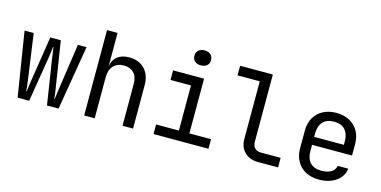

<svg xmlns="http://www.w3.org/2000/svg" viewBox="-75 -1176 3150 1586"><g transform="rotate(15 1500.0 -383.5)"><path d="M123 0 35 -550H113L168 -160Q171 -138 174 -112.5Q177 -87 178 -70H182Q184 -87 187 -112.5Q190 -138 194 -160L255 -550H345L406 -160Q410 -138 413.5 -112.5Q417 -87 418 -70H422Q424 -87 427.5 -112.5Q431 -138 434 -160L491 -550H565L473 0H374L315 -380Q311 -408 307 -436Q303 -464 301 -480H297Q296 -464 292.5 -436Q289 -408 284 -380L222 0Z M692 0V-730H782V-445H783Q790 -500 828 -530Q866 -560 929 -560Q1012 -560 1061 -509Q1110 -458 1110 -370V0H1020V-360Q1020 -419 988.5 -451.5Q957 -484 903 -484Q847 -484 814.5 -449Q782 -414 782 -350V0Z M1285 0V-82H1480V-468H1305V-550H1570V-82H1755V0ZM1515 -649Q1482 -649 1463 -666Q1444 -683 1444 -712Q1444 -742 1463 -759.5Q1482 -777 1515 -777Q1548 -777 1567 -759.5Q1586 -742 1586 -712Q1586 -683 1567 -666Q1548 -649 1515 -649Z M2180 0Q2107 0 2063.5 -42.5Q2020 -85 2020 -155V-648H1830V-730H2110V-155Q2110 -121 2129 -101.5Q2148 -82 2180 -82H2350V0Z M2700 10Q2635 10 2586.5 -16Q2538 -42 2511.5 -89.5Q2485 -137 2485 -200V-350Q2485 -414 2511.5 -461Q2538 -508 2586.5 -534Q2635 -560 2700 -560Q2765 -560 2813.5 -534Q2862 -508 2888.5 -461Q2915 -414 2915 -350V-253H2573V-200Q2573 -135 2606 -100.5Q2639 -66 2700 -66Q2752 -66 2784 -84.5Q2816 -103 2823 -140H2913Q2904 -71 2845.5 -30.5Q2787 10 2700 10ZM2573 -321H2827V-350Q2827 -415 2794.5 -450Q2762 -485 2700 -485Q2639 -485 2606 -450Q2573 -415 2573 -350Z"/></g></svg>

Font: JetBrainsMono NF
Style: Regular
Weight: 400
Designer: Philipp Nurullin, Konstantin Bulenkov
Foundry: JetBrains
Version: Version 2.251; ttfautohint (v1.8.3);Nerd Fonts 2.2.2